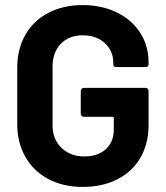

<svg xmlns="http://www.w3.org/2000/svg" viewBox="-20 -728 652 756"><path d="M48 -238V-463Q48 -535 80 -591Q112 -647 170.5 -677.5Q229 -708 306 -708Q379 -708 438 -680Q497 -652 531 -600.5Q565 -549 565 -482V-475Q565 -464 553 -464H437Q426 -464 426 -475V-481Q426 -528 392.5 -558.5Q359 -589 306 -589Q252 -589 219.5 -555.5Q187 -522 187 -467V-234Q187 -180 222 -146Q257 -112 312 -112Q365 -112 396.5 -140.5Q428 -169 428 -217V-263Q428 -268 423 -268H310Q305 -268 301.5 -271.5Q298 -275 298 -280V-370Q298 -375 301.5 -378.5Q305 -382 310 -382H553Q558 -382 561.5 -378.5Q565 -375 565 -370V-236Q565 -163 533.5 -108Q502 -53 443 -22.5Q384 8 306 8Q228 8 169.5 -23.5Q111 -55 79.5 -111Q48 -167 48 -238Z"/></svg>

Font: Barlow GEO Bold
Style: Regular
Weight: 700
Designer: Jeremy Tribby
Foundry: Tribby Type
Version: Version 1.408